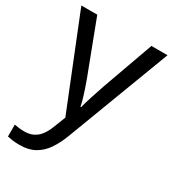

<svg xmlns="http://www.w3.org/2000/svg" viewBox="-187 -639 884 982"><g transform="rotate(30 255.0 -148.0)"><path d="M1 -536H95L211 -231Q221 -204 229.5 -179Q238 -154 245 -130.5Q252 -107 256 -85H260Q266 -110 279 -150.5Q292 -191 306 -232L415 -536H510L279 74Q260 124 234.5 161.5Q209 199 172.5 219.5Q136 240 84 240Q60 240 42 237.5Q24 235 11 232V162Q22 164 37.5 166Q53 168 70 168Q101 168 123.5 156.5Q146 145 162 123.5Q178 102 189 73L217 2Z"/></g></svg>

Font: umalayalam85
Style: Book
Weight: 400
Designer: Jelle Bosma - Monotype Design Team
Foundry: Monotype Imaging Inc.
Version: Version 2.003